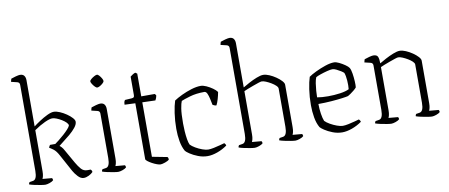

<svg xmlns="http://www.w3.org/2000/svg" viewBox="-69 -1082 3188 1364"><g transform="rotate(-10 1524.5 -400.0)"><path d="M164 0Q154 0 132 -3.5Q110 -7 87 -12Q64 -17 50 -22Q50 -32 56 -38L81 -42Q110 -46 110 -109V-730Q110 -748 92 -752L50 -762Q51 -769 53 -775Q55 -781 56 -784Q69 -789 90 -794.5Q111 -800 120 -800Q141 -800 150.5 -787.5Q160 -775 160 -754V-421Q178 -435 206 -453.5Q234 -472 263 -486Q292 -500 311 -500Q330 -500 354.5 -489.5Q379 -479 401.5 -463.5Q424 -448 438.5 -432Q453 -416 453 -404Q453 -385 435 -362.5Q417 -340 391.5 -318.5Q366 -297 343 -280Q320 -263 310 -254Q315 -251 324 -241.5Q333 -232 343 -213L397 -118Q413 -90 430.5 -70Q448 -50 474 -50H499Q502 -48 505 -43Q508 -38 508 -31Q497 -19 477.5 -9.5Q458 0 441 0Q419 0 399 -22Q379 -44 368 -64L301 -187Q283 -221 264 -235Q245 -249 235 -254Q237 -261 240 -266Q243 -271 245 -273H283Q293 -280 311.5 -294.5Q330 -309 349.5 -326.5Q369 -344 383.5 -360Q398 -376 401 -386Q401 -396 389 -408Q377 -420 359 -431Q341 -442 323 -449Q305 -456 293 -456Q274 -456 238 -439.5Q202 -423 160 -394V-98Q160 -76 156.5 -62.5Q153 -49 150 -44L218 -38Q220 -36 221.5 -31.5Q223 -27 223 -22Q214 -13 195 -6.5Q176 0 164 0Z M690 0Q680 0 658 -3.5Q636 -7 613 -12Q590 -17 576 -22Q576 -32 582 -38L607 -42Q636 -46 636 -109V-430Q636 -448 618 -452L576 -462Q577 -469 579 -475Q581 -481 582 -484Q595 -489 616 -494.5Q637 -500 646 -500Q667 -500 676.5 -487.5Q686 -475 686 -454V-98Q686 -76 682.5 -62.5Q679 -49 676 -44L744 -38Q746 -36 747.5 -31.5Q749 -27 749 -22Q740 -13 721 -6.5Q702 0 690 0ZM646 -616Q640 -616 630.5 -625.5Q621 -635 613 -647.5Q605 -660 605 -667Q605 -674 615.5 -683Q626 -692 639 -699Q652 -706 659 -706Q666 -706 675 -696Q684 -686 691 -674Q698 -662 698 -654Q698 -648 688.5 -639Q679 -630 667 -623Q655 -616 646 -616Z M995 0Q985 0 968.5 -6Q952 -12 934.5 -21.5Q917 -31 905 -40.5Q893 -50 893 -56V-459L816 -462Q816 -478 819.5 -486Q823 -494 826 -495L874 -498Q885 -499 889 -503Q893 -507 893 -519V-651Q899 -656 909.5 -663Q920 -670 930 -673L943 -664V-500H1040L1049 -490Q1048 -479 1044 -469Q1040 -459 1037 -454L943 -457V-64L1052 -43Q1058 -37 1058 -24Q1050 -15 1028 -7.5Q1006 0 995 0Z M1335 0Q1300 0 1266.5 -13Q1233 -26 1210 -41.5Q1187 -57 1181 -65Q1163 -96 1155.5 -139.5Q1148 -183 1148 -229Q1148 -288 1156 -342Q1164 -396 1175 -429Q1197 -444 1231.5 -460.5Q1266 -477 1303.5 -488.5Q1341 -500 1371 -500Q1389 -500 1412 -489.5Q1435 -479 1455.5 -464.5Q1476 -450 1486 -436Q1482 -413 1474.5 -387Q1467 -361 1458 -344Q1451 -344 1443.5 -347Q1436 -350 1431 -353Q1427 -374 1422 -397Q1417 -420 1409.5 -436.5Q1402 -453 1389 -453Q1330 -453 1284.5 -439.5Q1239 -426 1221 -418Q1214 -403 1208 -366Q1202 -329 1202 -258Q1202 -233 1204 -202Q1206 -171 1210.5 -144Q1215 -117 1222 -103Q1234 -90 1257 -76.5Q1280 -63 1305 -54Q1330 -45 1346 -45Q1363 -45 1387 -50Q1411 -55 1433 -61Q1455 -67 1466 -70Q1468 -68 1472 -63Q1476 -58 1477 -51Q1443 -27 1405 -13.5Q1367 0 1335 0Z M1675 0Q1665 0 1643 -3.5Q1621 -7 1598 -12Q1575 -17 1561 -22Q1561 -32 1567 -38L1592 -42Q1621 -46 1621 -109V-730Q1621 -748 1603 -752L1561 -762Q1562 -769 1564 -775Q1566 -781 1567 -784Q1580 -789 1601 -794.5Q1622 -800 1631 -800Q1652 -800 1661.5 -787.5Q1671 -775 1671 -754V-436Q1689 -447 1717 -462Q1745 -477 1774 -488.5Q1803 -500 1822 -500Q1841 -500 1865.5 -489.5Q1890 -479 1912.5 -463.5Q1935 -448 1949.5 -432Q1964 -416 1964 -404V-98Q1964 -76 1960.5 -62.5Q1957 -49 1954 -44L2022 -38Q2024 -36 2025.5 -31.5Q2027 -27 2027 -22Q2018 -13 1999 -6.5Q1980 0 1968 0Q1958 0 1936 -3.5Q1914 -7 1891 -12Q1868 -17 1854 -22Q1854 -32 1860 -38L1885 -42Q1914 -46 1914 -109V-385Q1914 -395 1901.5 -407Q1889 -419 1870.5 -430Q1852 -441 1834 -448.5Q1816 -456 1804 -456Q1797 -456 1779 -450Q1761 -444 1739 -436Q1717 -428 1698 -420.5Q1679 -413 1671 -409V-98Q1671 -76 1667.5 -62.5Q1664 -49 1661 -44L1729 -38Q1731 -36 1732.5 -31.5Q1734 -27 1734 -22Q1725 -13 1706 -6.5Q1687 0 1675 0Z M2306 0Q2271 0 2237.5 -13Q2204 -26 2181 -41.5Q2158 -57 2152 -65Q2134 -96 2126.5 -139.5Q2119 -183 2119 -229Q2119 -288 2127 -342Q2135 -396 2146 -429Q2164 -442 2198 -458.5Q2232 -475 2269 -487.5Q2306 -500 2333 -500Q2348 -500 2369.5 -489.5Q2391 -479 2410.5 -465.5Q2430 -452 2437 -441Q2445 -427 2449.5 -398.5Q2454 -370 2455.5 -341.5Q2457 -313 2455 -298Q2448 -289 2434.5 -278Q2421 -267 2408.5 -258.5Q2396 -250 2390 -247Q2380 -244 2346.5 -239.5Q2313 -235 2267.5 -231.5Q2222 -228 2173 -228Q2173 -191 2178.5 -156.5Q2184 -122 2192 -103Q2204 -90 2227.5 -76.5Q2251 -63 2276 -54Q2301 -45 2317 -45Q2334 -45 2358 -50Q2382 -55 2404 -61Q2426 -67 2437 -70Q2439 -68 2443 -63Q2447 -58 2448 -51Q2414 -27 2376 -13.5Q2338 0 2306 0ZM2251 -270Q2295 -270 2337.5 -276Q2380 -282 2403 -294Q2406 -320 2403.5 -356Q2401 -392 2393 -413Q2388 -419 2373 -428.5Q2358 -438 2341.5 -446Q2325 -454 2313 -454Q2300 -454 2274.5 -447.5Q2249 -441 2224.5 -432.5Q2200 -424 2191 -418Q2184 -402 2180 -376Q2176 -350 2174 -323Q2172 -296 2172 -276Q2205 -270 2251 -270Z M2660 0Q2650 0 2628 -3.5Q2606 -7 2583 -12Q2560 -17 2546 -22Q2546 -32 2552 -38L2577 -42Q2606 -46 2606 -109V-430Q2606 -448 2588 -452L2546 -462Q2547 -469 2549 -475Q2551 -481 2552 -484Q2565 -489 2586 -494.5Q2607 -500 2616 -500Q2642 -500 2649 -484Q2656 -468 2656 -436Q2674 -447 2702 -462Q2730 -477 2759 -488.5Q2788 -500 2807 -500Q2826 -500 2850.5 -489.5Q2875 -479 2897.5 -463.5Q2920 -448 2934.5 -432Q2949 -416 2949 -404V-98Q2949 -76 2945.5 -62.5Q2942 -49 2939 -44L3007 -38Q3009 -36 3010.5 -31.5Q3012 -27 3012 -22Q3003 -13 2984 -6.5Q2965 0 2953 0Q2943 0 2921 -3.5Q2899 -7 2876 -12Q2853 -17 2839 -22Q2839 -32 2845 -38L2870 -42Q2899 -46 2899 -109V-385Q2899 -395 2886.5 -407Q2874 -419 2855.5 -430Q2837 -441 2819 -448.5Q2801 -456 2789 -456Q2782 -456 2764 -450Q2746 -444 2724 -436Q2702 -428 2683 -420.5Q2664 -413 2656 -409V-98Q2656 -76 2652.5 -62.5Q2649 -49 2646 -44L2714 -38Q2716 -36 2717.5 -31.5Q2719 -27 2719 -22Q2710 -13 2691 -6.5Q2672 0 2660 0Z"/></g></svg>

Font: Texturina 72pt Thin
Style: Regular
Weight: 100
Designer: Guillermo Torres Carreño
Foundry: Omnibus-Type
Version: Version 1.002; ttfautohint (v1.8.3)